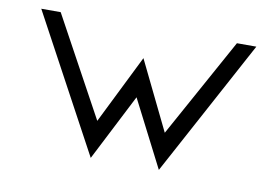

<svg xmlns="http://www.w3.org/2000/svg" viewBox="-57 -539 904 633"><g transform="rotate(10 395.0 -223.0)"><path d="M34 -451 280 5 394 -218 508 5 754 -451H689L506 -119L394 -349L280 -119L99 -451Z"/></g></svg>

Font: Charger Sport
Style: Lit
Weight: 300
Designer: Jasper
Foundry: Cannot Into Space Fonts
Version: Version 1.1